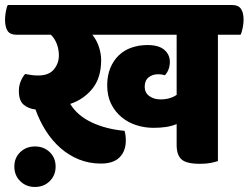

<svg xmlns="http://www.w3.org/2000/svg" viewBox="-60 -640 988 763"><path d="M79 103Q44 103 20.5 80Q-3 57 -3 22Q-3 -13 20.5 -35.5Q44 -58 79 -58Q114 -58 137.5 -35.5Q161 -13 161 22Q161 57 137.5 80Q114 103 79 103ZM515 -295Q515 -272 533 -258.5Q551 -245 578 -245Q616 -245 642 -263V-502H307Q324 -481 333 -454Q342 -427 342 -401Q342 -331 307.5 -288Q273 -245 219 -227Q247 -181 303.5 -154Q360 -127 435 -120Q440 -102 440 -82Q440 -40 415.5 -15Q391 10 341 10Q294 10 253.5 -6.5Q213 -23 180 -52Q147 -81 122 -120.5Q97 -160 81 -205Q53 -208 34 -224Q15 -240 15 -278Q15 -300 22.5 -317.5Q30 -335 40 -346Q51 -344 63.5 -342Q76 -340 92 -340Q134 -340 154 -364Q174 -388 174 -420Q174 -444 165.5 -466Q157 -488 142 -502H5Q-20 -502 -30 -517.5Q-40 -533 -40 -563Q-40 -575 -37 -593Q-34 -611 -29 -620H863Q887 -620 897.5 -605Q908 -590 908 -561Q908 -548 904.5 -529.5Q901 -511 896 -502H806V0Q795 4 777 7.5Q759 11 735 11Q681 11 661.5 -6.5Q642 -24 642 -63V-147Q623 -139 600.5 -135.5Q578 -132 550 -132Q515 -132 482 -142.5Q449 -153 423 -174.5Q397 -196 381.5 -227.5Q366 -259 366 -301Q366 -340 378.5 -370Q391 -400 412.5 -420.5Q434 -441 463.5 -451Q493 -461 526 -461Q571 -461 593 -442Q615 -423 615 -394Q615 -379 610 -365Q605 -351 595 -341Q583 -345 569 -345Q546 -345 530.5 -332.5Q515 -320 515 -295Z"/></svg>

Font: Baloo 2 ExtraBold
Style: Regular
Weight: 800
Designer: Sarang Kulkarni and Ek Type
Foundry: Ek Type
Version: Version 1.640;hotconv 1.0.111;makeotfexe 2.5.65597; ttfautoh